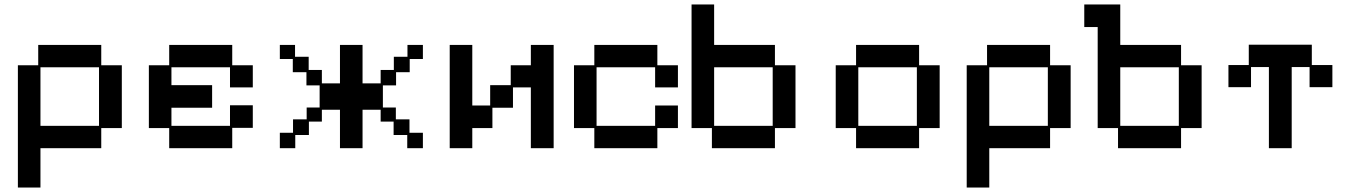

<svg xmlns="http://www.w3.org/2000/svg" viewBox="-20 -651 6042 859"><path d="M60 188V-359H151V-450H433V-359H525V-78H433V12H161V188ZM161 -88H423V-350H161Z M737 12V-78H646V-359H737V-450H1019V-359H1111V-260H1009V-350H747V-270H929V-169H747V-88H1009V-180H1111V-79H1019V12Z M1232 12V-57H1291V-117H1352V-170H1410V-269H1351V-328H1290V-387H1232V-450H1300V-397H1361V-338H1420V-278H1501V-450H1602V-278H1683V-338H1742V-397H1803V-450H1872V-387H1813V-328H1752V-269H1693V-170H1751V-117H1812V-57H1872V12H1802V-47H1741V-107H1683V-160H1602V12H1501V-160H1420V-107H1362V-47H1301V12Z M1992 12V-450H2093V-179H2173V-270H2265V-359H2355V-450H2457V12H2355V-260H2275V-169H2183V-78H2093V12Z M2639 12V-78H2548V-359H2639V-450H2921V-359H3013V-260H2911V-350H2649V-88H2911V-179H3013V-78H2921V12Z M3165 12V-78H3074V-631H3175V-450H3447V-359H3539V-78H3447V12ZM3175 -88H3437V-350H3175Z M3810 12V-78H3719V-359H3810V-450H4092V-359H4184V-78H4092V12ZM3820 -88H4082V-350H3820Z M4305 188V-359H4396V-450H4678V-359H4770V-78H4678V12H4406V188ZM4406 -88H4668V-350H4406Z M4982 12V-78H4891V-530H4831V-631H4992V-450H5264V-359H5356V-78H5264V12ZM4992 -88H5254V-350H4992Z M5657 12V-351H5577V-261H5476V-360H5567V-451H5849V-360H5941V-261H5839V-351H5759V12Z"/></svg>

Font: Pixelify Sans
Style: Regular
Weight: 400
Designer: Stefie Justprince
Foundry: Typecalism Foundryline
Version: Version 1.000;February 13, 2025;FontCreator 15.0.0.3015 64-b